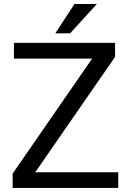

<svg xmlns="http://www.w3.org/2000/svg" viewBox="-20 -921 639 941"><path d="M152.8 -76.7H559.6V0H42V-70.3L431.6 -633.8H48.3V-710.9H543.9V-642.1ZM345.2 -901.4H454.6L323.7 -757.8H251Z"/></svg>

Font: MAUL
Style: Regular
Weight: 400
Designer: MAUL
Version: Version 1.0; 2020; ttfautohint (v1.8.3)